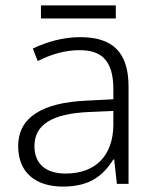

<svg xmlns="http://www.w3.org/2000/svg" viewBox="-20 -678 576 708"><path d="M407 -658H131V-610H407ZM276 -541C212 -541 151 -523 101 -499L119 -453C170 -478 219 -493 274 -493C355 -493 398 -454 398 -349V-312L301 -307C135 -300 47 -245 47 -139C47 -43 110 10 212 10C311 10 360 -30 398 -90H401L411 0H454V-358C454 -485 396 -541 276 -541ZM308 -265 398 -269V-217C397 -105 333 -38 222 -38C150 -38 107 -73 107 -139C107 -219 173 -259 308 -265Z"/></svg>

Font: Noto Sans Ethiopic Light
Style: Regular
Weight: 300
Designer: Monotype Design Team
Foundry: Monotype Imaging Inc.
Version: Version 2.102